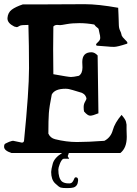

<svg xmlns="http://www.w3.org/2000/svg" viewBox="-20 -749 673 940"><path d="M382.8 -445.3Q382.8 -493.2 427.7 -493.2Q443.4 -493.2 458 -477.5Q458 -425.8 461.9 -194.3Q433.6 -182.6 421.4 -182.6Q409.2 -182.6 391.6 -203.1Q389.6 -210.9 389.6 -225.1Q389.6 -239.3 396.5 -251Q403.3 -262.7 403.3 -266.1Q403.3 -269.5 399.9 -276.9Q396.5 -284.2 390.6 -288.6Q384.8 -293 381.3 -294.4Q377.9 -295.9 366.7 -298.8Q355.5 -301.8 335.9 -308.1Q316.4 -314.5 300.8 -314.5Q248 -314.5 233.4 -286.1Q221.7 -227.5 219.2 -195.3Q216.8 -163.1 216.8 -94.7Q226.6 -73.2 250 -67.4Q304.7 -53.7 356.9 -53.7Q409.2 -53.7 491.2 -59.6Q522.5 -76.2 532.2 -111.8Q542 -147.5 575.2 -186.5Q593.8 -165 596.7 -153.3L599.6 -138.7Q599.6 -136.7 599.6 -127V-114.3Q600.6 -101.6 600.6 -79.1Q600.6 -24.4 569.3 0H316.4Q317.4 2.9 313.5 9.8Q309.6 16.6 315.4 22.5Q321.3 28.3 314.5 28.3Q291 27.3 288.1 29.3Q279.3 36.1 272.5 54.2Q265.6 72.3 265.6 81.1Q265.6 123 283.2 139.6Q292 146.5 307.1 148.4Q322.3 150.4 329.6 146.5Q336.9 142.6 343.8 125Q346.7 117.2 355 119.6Q363.3 122.1 362.3 135.7Q361.3 149.4 355.5 157.7Q349.6 166 339.8 168.9Q330.1 171.9 308.6 171.9Q287.1 171.9 277.8 169.4Q268.6 167 249.5 148.4Q230.5 129.9 230.5 92.8Q230.5 81.1 238.3 52.2Q246.1 23.4 284.2 0H36.1Q0 -11.7 0 -30.3Q0 -43 6.3 -45.9Q12.7 -48.8 14.2 -49.8Q15.6 -50.8 19.5 -52.2Q23.4 -53.7 24.9 -54.7Q26.4 -55.7 30.8 -56.6Q35.2 -57.6 37.1 -58.6Q39.1 -59.6 44.9 -59.6L86.9 -50.8Q96.7 -50.8 97.7 -60.5Q122.1 -304.7 122.1 -415Q122.1 -525.4 119.1 -627Q84 -627 77.1 -623Q70.3 -619.1 67.4 -617.7Q64.5 -616.2 61.5 -616.2Q58.6 -616.2 49.8 -619.1Q16.6 -635.7 16.6 -658.2V-661.1Q18.6 -687.5 37.6 -701.7Q56.6 -715.8 91.8 -727.5H189.5L395.5 -728.5Q460 -728.5 558.6 -710.9Q559.6 -694.3 560.1 -677.7Q560.5 -661.1 561 -652.8Q561.5 -644.5 561.5 -635.7Q561.5 -627 562 -622.6Q562.5 -618.2 563 -614.3Q563.5 -610.4 564.9 -606.4Q566.4 -602.5 567.9 -599.1Q569.3 -595.7 572.3 -588.9L576.2 -574.2Q579.1 -567.4 591.3 -555.7Q603.5 -543.9 603.5 -541V-537.1L602.5 -535.2Q554.7 -519.5 538.6 -519.5Q522.5 -519.5 503.9 -521.5Q485.4 -523.4 453.1 -525.4Q450.2 -529.3 450.2 -531.7Q450.2 -534.2 460.4 -543.5Q470.7 -552.7 470.7 -563.5Q470.7 -574.2 466.8 -587.9L462.9 -606.4Q461.9 -610.4 455.6 -614.3Q449.2 -618.2 441.4 -628.9Q404.3 -635.7 368.7 -635.7Q333 -635.7 306.6 -630.9Q280.3 -626 274.4 -626L259.8 -627Q248 -627 241.2 -619.1Q240.2 -574.2 240.2 -507.8Q240.2 -441.4 241.2 -385.7Q315.4 -372.1 327.6 -372.1Q339.8 -372.1 366.2 -377.9Q383.8 -389.6 383.8 -418.9Z"/></svg>

Font: Essays1743
Style: Medium
Weight: 500
Designer: Based on the typeface in a 1743 English translation of the essays of Montaigne.  PostScript/TrueType font designed by Jo
Version: Version 002.100